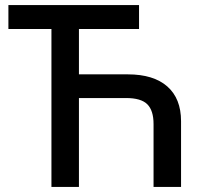

<svg xmlns="http://www.w3.org/2000/svg" viewBox="-20 -734 800 754"><path d="M526 -714V-620H290V-442H482Q583 -442 637 -394.5Q691 -347 691 -258V0H583V-247Q583 -300 558.5 -324.5Q534 -349 475 -349H290V0H182V-620H13V-714Z"/></svg>

Font: Noto Sans Medium
Style: Regular
Weight: 500
Designer: Monotype Design Team
Foundry: Monotype Imaging Inc.
Version: Version 2.007